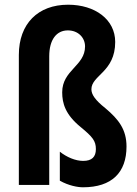

<svg xmlns="http://www.w3.org/2000/svg" viewBox="-20 -785 583 815"><path d="M469 -607C469 -702 384 -765 269 -765C141 -765 60 -684 60 -552V0H189V-546C189 -617 220 -656 268 -656C312 -656 341 -625 341 -588C341 -505 244 -488 244 -393C244 -347 257 -299 322 -246C373 -204 387 -187 387 -152C387 -119 370 -102 333 -102C300 -102 263 -118 234 -141V-18C271 3 310 10 332 10C455 10 517 -53 517 -163C517 -235 484 -278 427 -326C384 -360 368 -384 368 -406C368 -466 469 -479 469 -607Z"/></svg>

Font: Noto Sans Kannada ExtraCondensed
Style: Bold
Weight: 700
Width: 2
Designer: Jelle Bosma - Monotype Design Team
Foundry: Monotype Imaging Inc.
Version: Version 2.005